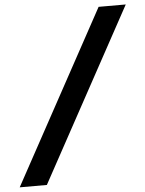

<svg xmlns="http://www.w3.org/2000/svg" viewBox="-100 -750 693 916"><g transform="rotate(-5 247.0 -292.5)"><path d="M-43 120 407 -705H537L87 120Z"/></g></svg>

Font: Plus Jakarta Sans SemiBold
Style: Italic
Weight: 600
Italic angle: -8°
Designer: Gumpita Rahayu
Foundry: Tokotype
Version: Version 2.071; ttfautohint (v1.8.4.7-5d5b);gftools[0.9.29]